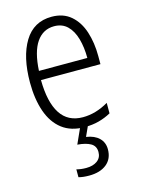

<svg xmlns="http://www.w3.org/2000/svg" viewBox="-118 -611 681 920"><g transform="rotate(-15 222.5 -151.0)"><path d="M230 -542Q288 -542 325.5 -509.5Q363 -477 380.5 -422.5Q398 -368 398 -303V-262H103Q104 -152 141 -95Q178 -38 252 -38Q316 -38 379 -75V-23Q350 -7 318 1.5Q286 10 248 10Q180 10 136 -24Q92 -58 70.5 -120Q49 -182 49 -264Q49 -391 95 -466.5Q141 -542 230 -542ZM230 -495Q175 -495 142.5 -448Q110 -401 105 -307H345Q345 -359 333 -402Q321 -445 295.5 -470Q270 -495 230 -495ZM327 141Q327 188 295 214Q263 240 208 240Q177 240 156 234V195Q177 201 204 201Q238 201 259 185.5Q280 170 280 142Q280 112 256 98.5Q232 85 191 82L228 0H267L241 57Q282 63 304.5 85Q327 107 327 141Z"/></g></svg>

Font: Noto Sans Condensed Light
Style: Regular
Weight: 300
Width: 3
Designer: Monotype Design Team
Foundry: Monotype Imaging Inc.
Version: Version 2.013; ttfautohint (v1.8.4.7-5d5b)